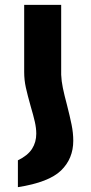

<svg xmlns="http://www.w3.org/2000/svg" viewBox="-20 -558 375 794"><path d="M54 216Q182 196 232.5 147Q283 98 283 24Q283 -8 276 -42.5Q269 -77 257 -124Q246 -165 240 -194Q234 -223 233 -249V-538H80V-260Q80 -227 87 -195.5Q94 -164 107 -118Q118 -81 124 -54.5Q130 -28 130 -5Q130 30 112.5 57.5Q95 85 54 105Z"/></svg>

Font: Montserrat arm2 SemiBold
Style: Regular
Weight: 600
Designer: Julieta Ulanovsky
Foundry: Julieta Ulanovsky
Version: Version 6.000